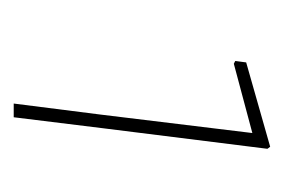

<svg xmlns="http://www.w3.org/2000/svg" viewBox="-87 -658 414 280"><g transform="rotate(90 120.0 -518.0)"><path d="M194 -705 197 -701 167 -461 151 -331H131L147 -457L174 -679L73 -652L69 -654L71 -670Z"/></g></svg>

Font: Alegreya Sans Thin
Style: Italic
Weight: 100
Italic angle: -7°
Designer: Juan Pablo del Peral
Foundry: Huerta Tipografica
Version: Version 2.007